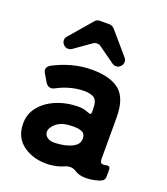

<svg xmlns="http://www.w3.org/2000/svg" viewBox="-135 -823 804 924"><g transform="rotate(20 267.0 -361.0)"><path d="M218 -728H266Q280 -728 291 -717L389 -603Q397 -594 397 -582Q397 -570 389 -561L388 -560Q379 -549 365 -549Q354 -549 345 -555L261 -615Q254 -621 242 -621Q232 -621 223 -615L138 -555Q129 -549 119 -549Q104 -549 95 -560L94 -561Q86 -570 86 -582Q86 -594 95 -603L193 -717Q202 -728 218 -728ZM223 6Q146 10 92 -28Q39 -66 39 -138Q39 -179 58.5 -209.5Q78 -240 108.5 -260.5Q139 -281 176 -292Q213 -303 249 -304Q272 -306 293 -301Q300 -299 306 -297Q312 -295 317 -293Q332 -286 332 -302V-318Q332 -360 314 -373Q296 -385 263 -385Q228 -385 193 -375.5Q158 -366 126 -349Q116 -343 106 -343Q89 -343 78 -361L55 -400Q47 -412 50.5 -424Q54 -436 67 -443Q112 -467 162 -480.5Q212 -494 263 -494Q358 -494 405 -455Q452 -416 452 -318V-108Q452 -87 462 -84Q469 -82 483 -85Q504 -90 504 -69V-35Q504 -18 491 -10.5Q478 -3 464 -1Q442 6 411 6Q379 6 359 -6Q343 -18 324 -18Q311 -18 300 -13Q267 3 223 6ZM220 -102Q274 -105 305 -123Q336 -139 334 -171Q332 -194 312 -201Q292 -208 259 -206Q214 -205 186 -183Q159 -160 160 -137Q162 -120 176 -111Q190 -100 220 -102Z"/></g></svg>

Font: Higure Gothic Black
Style: Regular
Weight: 900
Designer: Yoshimichi Ohira
Foundry: Positype
Version: Version 1.000